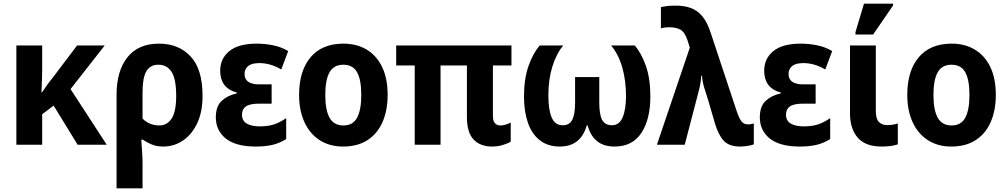

<svg xmlns="http://www.w3.org/2000/svg" viewBox="-20 -796 5539 1056"><path d="M556 -546 368 -306 567 0H407L275 -215L212 -168V0H70V-546H212V-413Q211 -381 210.5 -349.5Q210 -318 208 -288H211Q225 -309 239 -328.5Q253 -348 268 -366L404 -546Z M621 240V-274Q621 -405 680.5 -480.5Q740 -556 855 -556Q962 -556 1028 -486Q1094 -416 1094 -268Q1094 -181 1065 -119Q1036 -57 987 -23.5Q938 10 878 10Q842 10 815.5 -1Q789 -12 765 -28H757Q759 0 761.5 36.5Q764 73 764 103V240ZM856 -106Q899 -106 924 -144Q949 -182 949 -268Q949 -362 923.5 -401Q898 -440 851 -440Q806 -440 785 -404Q764 -368 764 -289V-144Q782 -125 806 -115.5Q830 -106 856 -106Z M1388 10Q1277 10 1222 -34Q1167 -78 1167 -151Q1167 -212 1200 -242Q1233 -272 1282 -282V-287Q1235 -300 1213 -330.5Q1191 -361 1191 -406Q1191 -474 1241.5 -515Q1292 -556 1392 -556Q1436 -556 1481.5 -547Q1527 -538 1565 -515L1527 -414Q1494 -433 1464.5 -441Q1435 -449 1406 -449Q1364 -449 1344.5 -432.5Q1325 -416 1325 -389Q1325 -332 1406 -332H1474V-226H1406Q1355 -226 1333 -211Q1311 -196 1311 -165Q1311 -132 1337 -116.5Q1363 -101 1409 -101Q1452 -101 1484.5 -111Q1517 -121 1554 -146V-31Q1519 -9 1479.5 0.5Q1440 10 1388 10Z M2112 -274Q2112 -189 2084 -125Q2056 -61 2001.5 -25.5Q1947 10 1867 10Q1793 10 1738.5 -25Q1684 -60 1654.5 -124Q1625 -188 1625 -274Q1625 -406 1688 -481Q1751 -556 1870 -556Q1941 -556 1996 -523.5Q2051 -491 2081.5 -428Q2112 -365 2112 -274ZM1769 -274Q1769 -191 1792.5 -148.5Q1816 -106 1869 -106Q1921 -106 1944 -148.5Q1967 -191 1967 -274Q1967 -357 1944 -398.5Q1921 -440 1868 -440Q1816 -440 1792.5 -398.5Q1769 -357 1769 -274Z M2687 10Q2621 10 2584.5 -29Q2548 -68 2548 -152V-436H2403V0H2261V-436H2159V-546H2793V-436H2691V-157Q2691 -131 2702 -118.5Q2713 -106 2731 -106Q2746 -106 2761 -110.5Q2776 -115 2789 -122V-17Q2772 -6 2744 2Q2716 10 2687 10Z M3059 10Q2993 10 2949 -24.5Q2905 -59 2883.5 -121Q2862 -183 2862 -265Q2862 -364 2887.5 -435Q2913 -506 2949 -546H3078Q3040 -501 3018 -430Q2996 -359 2996 -270Q2996 -194 3014 -150.5Q3032 -107 3075 -107Q3113 -107 3128 -138Q3143 -169 3143 -233V-372H3276V-233Q3276 -168 3291 -138Q3306 -108 3345 -107Q3386 -107 3404.5 -150.5Q3423 -194 3423 -268Q3423 -353 3402.5 -425Q3382 -497 3341 -546H3471Q3509 -502 3533 -432Q3557 -362 3557 -265Q3557 -141 3508 -65.5Q3459 10 3359 10Q3244 10 3212 -106H3207Q3174 10 3059 10Z M4051 10Q3990 10 3960.5 -22Q3931 -54 3912 -118L3875 -245Q3865 -277 3854 -311.5Q3843 -346 3841 -380H3837Q3835 -346 3828.5 -317.5Q3822 -289 3812 -253L3746 0H3593L3774 -534L3761 -575Q3746 -620 3722 -633Q3698 -646 3663 -646Q3648 -646 3636 -644.5Q3624 -643 3615 -640V-757Q3628 -760 3647 -762.5Q3666 -765 3690 -765Q3742 -766 3779.5 -752Q3817 -738 3844 -705Q3871 -672 3890 -612L4028 -196Q4045 -144 4058.5 -128Q4072 -112 4092 -112Q4103 -112 4110.5 -113.5Q4118 -115 4126 -117V-2Q4114 3 4091 6.5Q4068 10 4051 10Z M4380 10Q4269 10 4214 -34Q4159 -78 4159 -151Q4159 -212 4192 -242Q4225 -272 4274 -282V-287Q4227 -300 4205 -330.5Q4183 -361 4183 -406Q4183 -474 4233.5 -515Q4284 -556 4384 -556Q4428 -556 4473.5 -547Q4519 -538 4557 -515L4519 -414Q4486 -433 4456.5 -441Q4427 -449 4398 -449Q4356 -449 4336.5 -432.5Q4317 -416 4317 -389Q4317 -332 4398 -332H4466V-226H4398Q4347 -226 4325 -211Q4303 -196 4303 -165Q4303 -132 4329 -116.5Q4355 -101 4401 -101Q4444 -101 4476.5 -111Q4509 -121 4546 -146V-31Q4511 -9 4471.5 0.5Q4432 10 4380 10Z M4830 10Q4739 10 4697 -39.5Q4655 -89 4655 -171V-546H4797V-188Q4797 -142 4814 -125Q4831 -108 4859 -108Q4875 -108 4889 -110Q4903 -112 4918 -117V-2Q4901 4 4877 7Q4853 10 4830 10ZM4685 -606V-619L4732 -776H4892V-766L4782 -606Z M5457 -274Q5457 -189 5429 -125Q5401 -61 5346.5 -25.5Q5292 10 5212 10Q5138 10 5083.5 -25Q5029 -60 4999.5 -124Q4970 -188 4970 -274Q4970 -406 5033 -481Q5096 -556 5215 -556Q5286 -556 5341 -523.5Q5396 -491 5426.5 -428Q5457 -365 5457 -274ZM5114 -274Q5114 -191 5137.5 -148.5Q5161 -106 5214 -106Q5266 -106 5289 -148.5Q5312 -191 5312 -274Q5312 -357 5289 -398.5Q5266 -440 5213 -440Q5161 -440 5137.5 -398.5Q5114 -357 5114 -274Z"/></svg>

Font: Noto Sans SemiCondensed
Style: Bold
Weight: 700
Width: 4
Designer: Monotype Design Team
Foundry: Monotype Imaging Inc.
Version: Version 2.013; ttfautohint (v1.8.4.7-5d5b)